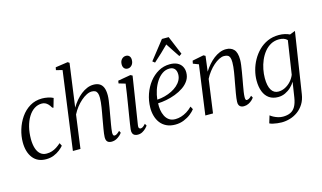

<svg xmlns="http://www.w3.org/2000/svg" viewBox="-115 -1184 3019 1800"><g transform="rotate(-15 1394.5 -284.5)"><path d="M202 10Q119 10 74.5 -47.2Q30 -104.5 30 -200Q30 -260 48.8 -321.8Q67.5 -383.5 103.2 -435.5Q139 -487.5 191.2 -519Q243.5 -550.5 310.5 -550.5Q336.5 -550.5 366.2 -544.5Q396 -538.5 417.5 -527L392 -438.5L380.5 -443.5Q368 -465.5 354.8 -479Q341.5 -492.5 327 -498.8Q312.5 -505 295.5 -505Q255.5 -505 222 -483Q188.5 -461 163.8 -420.8Q139 -380.5 125.2 -326.2Q111.5 -272 111.5 -207Q112 -156 124 -118.8Q136 -81.5 160 -60.8Q184 -40 220 -40Q249 -40 272.5 -47.8Q296 -55.5 317.8 -69.5Q339.5 -83.5 361.5 -103L375.5 -74.5Q361 -57 336 -37.2Q311 -17.5 277.5 -3.8Q244 10 202 10Z M836.5 10Q820 10 808 4.2Q796 -1.5 789.8 -14Q783.5 -26.5 784 -47.5Q784.5 -62 787 -82.8Q789.5 -103.5 793.8 -127.8Q798 -152 802.5 -177.5Q807 -203 811 -226.5Q815 -250 819.8 -275Q824.5 -300 828.2 -325Q832 -350 834.5 -373.2Q837 -396.5 837 -416Q837 -445 830.5 -461.8Q824 -478.5 810.8 -485.8Q797.5 -493 777 -493Q753.5 -493 726.5 -479.5Q699.5 -466 672.2 -442.2Q645 -418.5 621.2 -387.8Q597.5 -357 580 -322.5L536.5 0H463L566 -758L505.5 -773L510.5 -799.5L630.5 -817L646.5 -806.5L589 -387Q609 -421 634 -450.8Q659 -480.5 687.5 -502.8Q716 -525 746.8 -537.8Q777.5 -550.5 809.5 -550.5Q842.5 -550.5 866 -537.5Q889.5 -524.5 901.8 -496Q914 -467.5 914 -420Q914 -399 910 -368.8Q906 -338.5 900 -304.8Q894 -271 888.5 -240Q885 -218.5 880.8 -195.2Q876.5 -172 872.8 -149.5Q869 -127 866.2 -107Q863.5 -87 862.5 -71.5Q862 -55.5 866 -47Q870 -38.5 878.5 -38.5Q889.5 -38.5 901.2 -46Q913 -53.5 930 -70L940.5 -49.5Q935 -40 920.2 -26Q905.5 -12 884.2 -1Q863 10 836.5 10Z M1092 10Q1075 10 1061.8 3.8Q1048.5 -2.5 1042.2 -16.8Q1036 -31 1038.5 -55Q1040 -71 1045.5 -106Q1051 -141 1058.5 -187.8Q1066 -234.5 1074.5 -286.5Q1083 -338.5 1090.8 -389.2Q1098.5 -440 1104 -482L1040 -501L1044.5 -526.5L1167.5 -548L1186.5 -538L1114 -74Q1111 -55.5 1117.2 -47.5Q1123.5 -39.5 1130.5 -39.5Q1141.5 -39.5 1152.8 -46.2Q1164 -53 1180.5 -71.5L1192 -51.5Q1186 -42 1172 -27.5Q1158 -13 1137.5 -1.5Q1117 10 1092 10ZM1161 -613Q1139.5 -613 1127 -626.8Q1114.5 -640.5 1114.5 -665Q1114.5 -696 1131.8 -714.5Q1149 -733 1173 -733Q1193.5 -733 1205.8 -719.8Q1218 -706.5 1218 -683.5Q1218 -651 1200.8 -632Q1183.5 -613 1161 -613Z M1651 -87.5Q1636 -67 1607.2 -44.2Q1578.5 -21.5 1539.8 -5.8Q1501 10 1456.5 10Q1407 10 1371 -7.5Q1335 -25 1312.2 -55Q1289.5 -85 1278.8 -123.5Q1268 -162 1268.5 -204Q1269.5 -272 1291 -334Q1312.5 -396 1350.5 -444.8Q1388.5 -493.5 1439.2 -522Q1490 -550.5 1550 -550.5Q1593.5 -550.5 1622.5 -535.8Q1651.5 -521 1666 -495.2Q1680.5 -469.5 1680.5 -436.5Q1680.5 -393 1658.5 -359.2Q1636.5 -325.5 1600.2 -300.8Q1564 -276 1520.2 -259.5Q1476.5 -243 1432 -234.5Q1387.5 -226 1350.5 -225Q1348 -193.5 1353 -161Q1358 -128.5 1371.8 -100.8Q1385.5 -73 1409.5 -56.2Q1433.5 -39.5 1469.5 -39.5Q1497.5 -39.5 1525.8 -48Q1554 -56.5 1582 -73.5Q1610 -90.5 1635.5 -116.5ZM1536 -512Q1498 -512 1466 -489.8Q1434 -467.5 1410 -430.8Q1386 -394 1371.2 -349.5Q1356.5 -305 1352 -260Q1390 -262 1426.5 -271.8Q1463 -281.5 1495 -297.5Q1527 -313.5 1551.2 -335Q1575.5 -356.5 1589.2 -382.8Q1603 -409 1603 -438.5Q1603 -474 1585.8 -493Q1568.5 -512 1536 -512ZM1421.5 -601 1399.5 -618.5 1541 -798.5H1606.5L1682 -617.5L1657.5 -601Q1634.5 -634 1613.5 -667Q1592.5 -700 1567 -738Q1534 -704 1498.2 -671Q1462.5 -638 1421.5 -601Z M1876 -391Q1896.5 -424.5 1921.8 -453.5Q1947 -482.5 1975.2 -504.2Q2003.5 -526 2033.5 -538.2Q2063.5 -550.5 2094.5 -550.5Q2143.5 -550.5 2171.2 -520.8Q2199 -491 2199 -420.5Q2199 -399.5 2195 -369Q2191 -338.5 2185.2 -304.8Q2179.5 -271 2174 -240Q2169 -211.5 2163.2 -180.5Q2157.5 -149.5 2153.2 -121Q2149 -92.5 2148.5 -71.5Q2148 -56 2151.2 -47.8Q2154.5 -39.5 2162 -39.5Q2172 -39.5 2184 -46Q2196 -52.5 2210.5 -67.5L2221.5 -47.5Q2216 -38 2201.5 -24.2Q2187 -10.5 2166.2 -0.2Q2145.5 10 2120.5 10Q2104.5 10 2092.8 4.2Q2081 -1.5 2074.5 -14Q2068 -26.5 2069 -47.5Q2069.5 -62 2072 -82.8Q2074.5 -103.5 2078.8 -127.8Q2083 -152 2087.8 -177.5Q2092.5 -203 2096.5 -226.5Q2101 -250 2105.5 -275Q2110 -300 2114 -325Q2118 -350 2120.2 -373.2Q2122.5 -396.5 2122.5 -416Q2122.5 -445 2116.5 -461.8Q2110.5 -478.5 2097 -485.8Q2083.5 -493 2061 -493Q2038.5 -493 2012 -479.5Q1985.5 -466 1958.8 -442.5Q1932 -419 1908.2 -388.2Q1884.5 -357.5 1867.5 -323.5L1823 0H1748.5L1814.5 -479L1761 -499.5L1766.5 -527.5L1877 -549.5L1895 -539.5Z M2674 40.5Q2666 94.5 2641.5 133.8Q2617 173 2581.8 198.5Q2546.5 224 2506 236Q2465.5 248 2425 248Q2405 248 2382.2 245.2Q2359.5 242.5 2339.5 237.8Q2319.5 233 2308 226.5L2330 154.5Q2342 164.5 2361.2 174.8Q2380.5 185 2403.5 192Q2426.5 199 2450 199Q2492 199 2522 185.2Q2552 171.5 2570.8 139.2Q2589.5 107 2598 52.5L2620.5 -94Q2605 -67.5 2580 -43.8Q2555 -20 2523 -5Q2491 10 2454.5 10Q2402.5 10 2367.5 -14.5Q2332.5 -39 2314.8 -84.2Q2297 -129.5 2297 -191Q2297 -238.5 2310 -289Q2323 -339.5 2348.8 -386Q2374.5 -432.5 2412 -469.8Q2449.5 -507 2498.5 -528.8Q2547.5 -550.5 2608 -550.5Q2639.5 -550.5 2666 -544.2Q2692.5 -538 2712 -528L2765 -548.5ZM2678.5 -482.5Q2665 -497 2644.8 -504Q2624.5 -511 2600 -511Q2554.5 -511 2518.8 -491.2Q2483 -471.5 2456.5 -438.2Q2430 -405 2412.2 -363.5Q2394.5 -322 2386 -278Q2377.5 -234 2377.5 -193.5Q2377.5 -155.5 2383.5 -126.8Q2389.5 -98 2401.5 -78.2Q2413.5 -58.5 2430.5 -48.8Q2447.5 -39 2469.5 -39Q2504.5 -39 2536.5 -55.8Q2568.5 -72.5 2592.8 -99.8Q2617 -127 2629.5 -159Z"/></g></svg>

Font: Merriweather 60pt Light
Style: Italic
Weight: 300
Italic angle: -7.8°
Version: Version 2.101